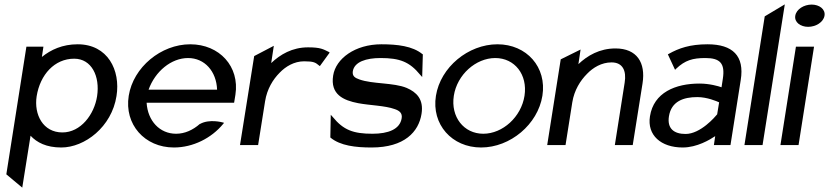

<svg xmlns="http://www.w3.org/2000/svg" viewBox="-20 -665 3800 880"><path d="M9 134 82 195 120 -43C149 -12 192 11 261 11C368 11 492 -83 514 -225C533 -343 474 -462 336 -462C266 -462 213 -437 172 -404L179 -451H101ZM148 -224C164 -323 230 -396 320 -396C400 -396 439 -315 425 -224C412 -140 350 -58 266 -58C177 -58 135 -140 148 -224Z M570 -226C549 -95 643 11 777 11C865 11 949 -32 1002 -96L1007 -102L1000 -104C1000 -104 940 -121 897 -97H896C864 -69 827 -52 787 -52C712 -52 657 -111 652 -194H1053L1059 -231C1079 -360 986 -462 852 -462C718 -462 591 -357 570 -226ZM661 -254C691 -338 765 -399 842 -399C918 -399 972 -338 975 -254Z M1080 0H1163L1195 -201C1204 -257 1231 -301 1262 -332C1289 -360 1328 -384 1374 -384C1419 -384 1426 -378 1442 -365L1446 -362L1491 -424L1487 -427C1462 -439 1450 -448 1392 -448C1319 -448 1264 -415 1223 -376L1235 -455L1145 -408Z M1507 -319C1493 -232 1554 -205 1622 -192C1675 -182 1745 -181 1789 -165C1810 -158 1825 -147 1821 -123C1813 -72 1759 -52 1687 -52C1599 -52 1554 -69 1505 -129L1496 -139L1494 -35L1495 -34C1540 3 1610 11 1683 11C1834 11 1899 -61 1912 -143C1923 -211 1888 -243 1844 -262C1784 -287 1688 -279 1627 -301C1607 -308 1594 -316 1597 -338C1604 -382 1659 -399 1724 -399C1812 -399 1857 -382 1906 -322L1915 -312L1918 -416L1916 -417C1871 -454 1801 -462 1728 -462C1607 -462 1519 -396 1507 -319Z M1978 -226C1957 -95 2051 11 2185 11C2319 11 2445 -95 2466 -226C2487 -357 2394 -462 2260 -462C2126 -462 1999 -357 1978 -226ZM2060 -226C2075 -323 2161 -399 2250 -399C2339 -399 2399 -323 2384 -226C2369 -129 2284 -52 2195 -52C2106 -52 2045 -129 2060 -226Z M2488 0H2572L2603 -196C2612 -252 2640 -296 2671 -327C2698 -355 2737 -379 2783 -379C2834 -379 2852 -341 2843 -286L2798 0H2880L2925 -283C2940 -378 2899 -443 2801 -443C2728 -443 2672 -410 2631 -371L2641 -438L2550 -393Z M2959 -132C2945 -45 3010 11 3109 11C3175 11 3234 -25 3258 -41L3252 0H3328L3375 -298C3393 -409 3338 -462 3223 -462C3142 -462 3091 -444 3045 -418L3041 -416L3074 -345L3079 -350C3120 -389 3155 -399 3213 -399C3280 -399 3304 -375 3293 -304L3287 -265C3273 -270 3232 -282 3186 -282C3076 -282 2976 -241 2959 -132ZM3046 -132C3057 -201 3113 -220 3176 -220C3221 -220 3265 -201 3276 -196L3267 -141C3258 -130 3191 -51 3122 -51C3069 -51 3037 -76 3046 -132Z M3392 0H3475L3577 -645L3485 -590Z M3625 -593C3620 -563 3649 -542 3684 -542C3719 -542 3754 -563 3759 -593C3764 -623 3735 -644 3700 -644C3665 -644 3630 -623 3625 -593ZM3557 0H3640L3711 -451H3628Z"/></svg>

Font: Charger Sport
Style: DfBdObl
Weight: 400
Designer: Jasper
Foundry: Cannot Into Space Fonts
Version: Version 1.1